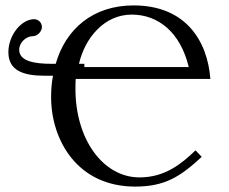

<svg xmlns="http://www.w3.org/2000/svg" viewBox="-20 -678 847 710"><path d="M703 -122C650 -71 589 -22 496 -22C361 -22 259 -163 259 -349C259 -362 259 -375 260 -386H758C747 -528 666 -658 474 -658C324 -658 223 -571 186 -442H172C106 -442 51 -452 51 -494C51 -522 78 -544 100 -544C120 -544 135 -563 135 -578C135 -596 120 -607 106 -607C60 -607 11 -549 11 -485C11 -416 68 -398 144 -398H176C171 -373 169 -346 169 -319C169 -161 265 12 480 12C590 12 647 -25 726 -98ZM678 -430H292V-442H272C294 -537 365 -624 467 -624C565 -624 647 -559 678 -430Z"/></svg>

Font: Libertinus Serif
Style: Regular
Weight: 400
Designer: Philipp H. Poll, Khaled Hosny
Foundry: Caleb Maclennan
Version: Version 7.050;RELEASE